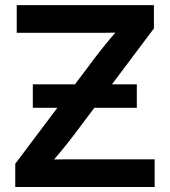

<svg xmlns="http://www.w3.org/2000/svg" viewBox="-20 -748 679 768"><path d="M41 0V-92.8L366.2 -525.4Q392.6 -559.6 421.4 -594Q450.2 -628.4 480 -662.6L493.7 -619.1Q447.8 -617.2 401.9 -616.9Q356 -616.7 310.1 -616.7H46.9V-727.5H595.7V-634.3L276.4 -209Q249 -172.9 219 -137Q189 -101.1 157.7 -64.9L144.5 -108.4Q190.4 -110.4 236.6 -110.6Q282.7 -110.8 328.6 -110.8H598.6V0ZM111.3 -316.9V-410.6H527.3V-316.9Z"/></svg>

Font: Inter 24pt SemiBold
Style: Regular
Weight: 600
Designer: Rasmus Andersson
Foundry: rsms
Version: Version 4.001;git-66647c0bb